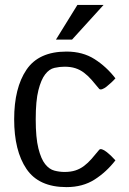

<svg xmlns="http://www.w3.org/2000/svg" viewBox="-20 -745 522 774"><path d="M37.1 -264.2Q37.1 -390.6 86.7 -463.9Q136.2 -537.1 248 -537.1Q313.5 -537.1 361.3 -506.6Q409.2 -476.1 445.3 -429.2Q438.5 -421.4 428.5 -412.1Q418.5 -402.8 409.2 -395.5Q399.9 -388.2 391.8 -385.5Q383.8 -382.8 379.9 -386.7Q363.8 -406.7 349.1 -423.3Q334.5 -439.9 318.6 -451.9Q302.7 -463.9 283.9 -470Q265.1 -476.1 240.2 -476.1Q220.2 -476.1 199.5 -471.4Q178.7 -466.8 162.1 -445.3Q145.5 -423.8 134.8 -381.3Q124 -338.9 124 -264.2Q124 -189.5 134.8 -146.7Q145.5 -104 162.1 -83.3Q178.7 -62.5 199.5 -57.1Q220.2 -51.8 240.2 -51.8Q265.1 -51.8 283.9 -57.9Q302.7 -64 318.6 -75.9Q334.5 -87.9 349.1 -104.5Q363.8 -121.1 379.9 -141.1Q383.8 -145.5 391.8 -142.8Q399.9 -140.1 409.2 -132.8Q418.5 -125.5 428.5 -116Q438.5 -106.4 445.3 -98.6Q409.2 -51.8 361.3 -21.2Q313.5 9.3 248 9.3Q136.2 9.3 86.7 -64Q37.1 -137.2 37.1 -264.2ZM397.5 -725.1 270.5 -585.4H205.6L292 -725.1Z"/></svg>

Font: Myanmar Pyu Pro
Style: Regular
Weight: 400
Designer: Khon Soe Zaw Thu
Foundry: PaOh Unicode
Version: Version 2.00 April 29, 2017